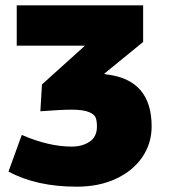

<svg xmlns="http://www.w3.org/2000/svg" viewBox="-20 -514 635 723"><path d="M12 132 62 -6Q163 38 250 38Q290 38 317.5 19.5Q345 1 345 -37Q345 -58 340.5 -70.5Q336 -83 315 -92Q294 -101 249 -101Q210 -101 132 -95L138 -196L300 -342H43V-494H519V-356L372 -236Q375 -235 379 -234Q383 -233 387 -233Q551 -211 551 -38Q551 26 516 77.5Q481 129 417 159Q353 189 269 189Q117 189 12 132Z"/></svg>

Font: Nunito Sans Heavy
Style: Regular
Weight: 400
Designer: Vernon Adams
Foundry: Vernon Adams
Version: Version 2.500